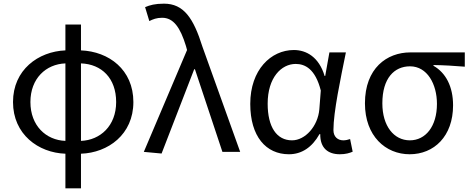

<svg xmlns="http://www.w3.org/2000/svg" viewBox="-20 -829 2571 1048"><path d="M51 -272C51 -96 189 5 337 10V199H422V10C570 5 708 -95 708 -272C708 -449 574 -548 422 -554V-695H337V-554C189 -548 51 -448 51 -272ZM422 -483C535 -479 614 -402 614 -272C614 -142 527 -64 422 -60ZM146 -272C146 -401 231 -479 337 -483V-60C231 -64 146 -143 146 -272Z M862 9 1040 -451H1044L1194 0H1291L1085 -574C1036 -730 983 -809 875 -809C826 -809 798 -801 772 -790L795 -714C815 -724 835 -732 865 -732C927 -732 964 -679 995 -578L1001 -556L765 0Z M1557 13C1626 13 1683 -24 1724 -97H1728C1727 -21 1770 13 1835 13C1867 13 1889 6 1905 -1L1891 -70C1880 -66 1866 -63 1854 -63C1824 -63 1800 -82 1800 -119C1800 -218 1839 -400 1868 -543H1778L1755 -414H1752C1721 -518 1652 -556 1584 -556C1459 -556 1346 -448 1346 -262C1346 -84 1432 13 1557 13ZM1574 -63C1490 -63 1441 -136 1441 -263C1441 -406 1516 -480 1594 -480C1645 -480 1701 -453 1731 -335L1723 -232C1715 -140 1646 -63 1574 -63Z M2216 13C2349 13 2453 -85 2453 -254C2453 -357 2413 -432 2346 -470V-474C2406 -473 2456 -470 2517 -465V-543H2220C2091 -543 1972 -456 1972 -265C1972 -86 2085 13 2216 13ZM2217 -63C2130 -63 2067 -141 2067 -265C2067 -402 2132 -467 2218 -467C2312 -467 2365 -370 2365 -262C2365 -139 2303 -63 2217 -63Z"/></svg>

Font: Kinto Sans
Style: Regular
Weight: 400
Designer: Authors: Ryoko NISHIZUKA  (kana & ideographs); Paul D. Hunt (Latin, Greek & Cyrillic); Wenlong ZHANG  (bopomofo); Sandol
Foundry: Adobe Systems Incorporated, ookami Inc.
Version: Version 0.001